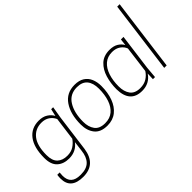

<svg xmlns="http://www.w3.org/2000/svg" viewBox="-128 -1300 2007 2007"><g transform="rotate(-45 875.5 -296.0)"><path d="M185 208Q3 208 3 51Q3 29 7 0H42Q39 26 39 46Q39 173 176 173H185Q270 173 313 129Q356 85 365 1L379 -111Q319 -32 217 -32Q135 -32 85 -77.5Q35 -123 35 -221Q35 -374 97 -456Q159 -538 270 -538Q330 -538 370 -512Q410 -486 428 -449L447 -530H476L454 -399L400 11Q371 208 185 208ZM223 -66Q280 -66 319 -91.5Q358 -117 385 -156L419 -413Q400 -454 363.5 -478.5Q327 -503 274 -503Q183 -503 128 -434.5Q73 -366 73 -226Q73 -142 113.5 -104Q154 -66 223 -66Z M743 8Q644 8 598 -50Q552 -108 552 -199Q552 -351 615.5 -444.5Q679 -538 799 -538Q866 -538 908 -511Q950 -484 970 -437Q990 -390 990 -331Q990 -232 961.5 -155.5Q933 -79 878 -35.5Q823 8 743 8ZM743 -27Q814 -27 860 -65.5Q906 -104 929 -172.5Q952 -241 952 -329Q952 -412 914.5 -457.5Q877 -503 799 -503Q695 -503 642.5 -419Q590 -335 590 -201Q590 -125 625.5 -76Q661 -27 743 -27Z M1516 -530H1478ZM1256 8Q1080 8 1077 -195Q1077 -282 1100.5 -360.5Q1124 -439 1176.5 -488.5Q1229 -538 1316 -538Q1375 -538 1413 -514.5Q1451 -491 1469 -456L1478 -530H1516L1463 -127L1452 0H1421L1424 -80Q1365 8 1256 8ZM1262 -27Q1320 -27 1360.5 -52.5Q1401 -78 1425 -117L1463 -412Q1449 -450 1412 -476.5Q1375 -503 1319 -503Q1251 -503 1205.5 -464Q1160 -425 1137 -356.5Q1114 -288 1114 -200Q1114 -123 1149 -75Q1184 -27 1262 -27Z M1624 0H1588L1693 -800H1729Z"/></g></svg>

Font: Tanohe Sans ExtraLight
Style: Italic
Weight: 200
Designer: Village Type and Design LLC & Cristiano Sobral
Foundry: Cooper Hewitt Smithsonian Design Museum
Version: Version 1.00;September 29, 2021;FontCreator 13.0.0.2655 64-b